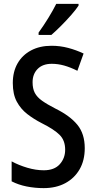

<svg xmlns="http://www.w3.org/2000/svg" viewBox="-20 -1011 496 990"><path d="M417 -247Q417 -184 390.5 -138Q364 -92 316.5 -66.5Q269 -41 205 -41Q160 -41 117.5 -49.5Q75 -58 40 -76V-179Q77 -159 121 -146Q165 -133 206 -133Q260 -133 288 -164Q316 -195 316 -239Q316 -287 287.5 -315.5Q259 -344 195 -376Q154 -397 120.5 -423Q87 -449 66.5 -487Q46 -525 46 -583Q46 -641 70.5 -684Q95 -727 140 -751Q185 -775 246 -775Q290 -775 331.5 -764Q373 -753 411 -735L379 -646Q343 -664 311 -673Q279 -682 247 -682Q200 -682 174 -655.5Q148 -629 148 -587Q148 -554 159.5 -532Q171 -510 197 -491.5Q223 -473 266 -451Q341 -414 379 -367.5Q417 -321 417 -247ZM385 -982Q372 -962 347 -933.5Q322 -905 294.5 -877.5Q267 -850 245 -831H179V-843Q205 -879 229 -918Q253 -957 270 -991H385Z"/></svg>

Font: Noto Sans Tamil UI Condensed Medium
Style: Regular
Weight: 500
Width: 3
Designer: Jelle Bosma - Monotype Design Team
Foundry: Monotype Imaging Inc.
Version: Version 2.004; ttfautohint (v1.8.4.7-5d5b)